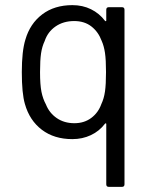

<svg xmlns="http://www.w3.org/2000/svg" viewBox="-20 -534 592 748"><path d="M404 -506H455Q465 -506 465 -496V184Q465 194 455 194H404Q394 194 394 184V-51Q394 -53 392.5 -53.5Q391 -54 389 -52Q367 -23 334 -7.5Q301 8 262 8Q191 8 143 -28.5Q95 -65 77 -129Q65 -170 65 -253Q65 -335 79 -380Q97 -442 144.5 -478Q192 -514 262 -514Q302 -514 334.5 -498Q367 -482 389 -453Q391 -451 392.5 -451.5Q394 -452 394 -454V-496Q394 -506 404 -506ZM393 -253Q393 -301 389 -328Q385 -355 376 -375Q363 -410 336 -431Q309 -452 269 -452Q227 -452 196.5 -431Q166 -410 154 -374Q144 -353 140 -326.5Q136 -300 136 -253Q136 -204 141.5 -176.5Q147 -149 159 -127Q172 -94 201 -74Q230 -54 270 -54Q308 -54 335.5 -74.5Q363 -95 375 -129Q385 -150 389 -177.5Q393 -205 393 -253Z"/></svg>

Font: Amber EN
Style: Regular
Weight: 400
Designer: Jeremy Tribby
Foundry: Tribby Type Co.
Version: Version 1.403 November 24, 2021